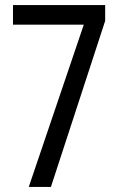

<svg xmlns="http://www.w3.org/2000/svg" viewBox="-20 -734 469 754"><path d="M93 0 309 -637H31V-714H393V-652L180 0Z"/></svg>

Font: Noto Sans Khmer UI ExtraCondensed
Style: Regular
Weight: 400
Width: 2
Designer: Danh Hong and the Monotype Design Team
Foundry: Monotype Imaging Inc.
Version: Version 2.002; ttfautohint (v1.8.4.7-5d5b)